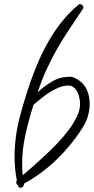

<svg xmlns="http://www.w3.org/2000/svg" viewBox="-20 -843 449 919"><path d="M409.2 -347.7Q409.2 -318.4 401.4 -289.6Q393.6 -260.7 377.9 -236.3Q325.2 -151.4 253.4 -81.5Q181.6 -11.7 94.7 36.1V40Q94.7 44.9 89.4 50.3Q84 55.7 79.1 55.7Q66.4 55.7 66.4 43.9Q57.6 39.1 57.6 29.3Q57.6 25.4 60.5 20.5Q49.8 -36.1 49.8 -90.8Q49.8 -185.5 73.2 -276.9Q96.7 -368.2 127.9 -457Q145.5 -506.8 167.5 -556.6Q189.5 -606.4 217.3 -653.8Q245.1 -701.2 279.8 -743.7Q314.5 -786.1 355.5 -820.3Q358.4 -823.2 362.3 -823.2Q369.1 -823.2 374 -818.4Q378.9 -813.5 378.9 -807.6Q378.9 -802.7 377 -800.8Q341.8 -748 311 -702.1Q280.3 -656.2 253.9 -609.9Q227.5 -563.5 204.1 -513.2Q180.7 -462.9 160.2 -401.4Q193.4 -431.6 230.5 -453.6Q267.6 -475.6 314.5 -475.6Q322.3 -475.6 326.2 -474.6Q331.1 -473.6 340.3 -468.8Q349.6 -463.9 354.5 -460.9Q383.8 -441.4 396.5 -411.6Q409.2 -381.8 409.2 -347.7ZM363.3 -346.7Q363.3 -359.4 359.9 -374.5Q356.4 -389.6 350.1 -402.8Q343.8 -416 333 -424.8Q322.3 -433.6 307.6 -433.6Q285.2 -433.6 262.2 -424.3Q239.3 -415 217.8 -401.4Q196.3 -387.7 176.8 -371.6Q157.2 -355.5 140.6 -341.8Q118.2 -271.5 102.1 -200.2Q85.9 -128.9 85.9 -55.7Q85.9 -30.3 88.9 -3.9Q109.4 -21.5 137.7 -46.4Q166 -71.3 196.3 -99.6Q226.6 -127.9 256.3 -159.2Q286.1 -190.4 310.1 -222.7Q334 -254.9 348.6 -286.1Q363.3 -317.4 363.3 -346.7Z"/></svg>

Font: Calligraffiti
Style: Regular
Weight: 400
Designer: Dathan Boardman
Foundry: Open Window
Version: Version 1.000